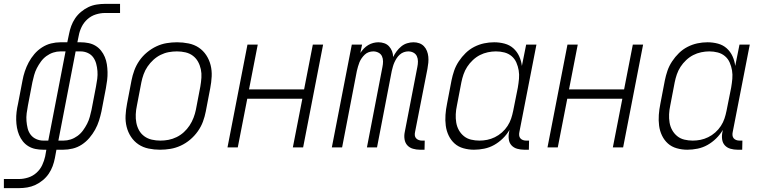

<svg xmlns="http://www.w3.org/2000/svg" viewBox="-56 -760 3926 990"><path d="M-36 210V163H42Q65 163 89 155.5Q113 148 132 131Q151 114 161.5 91.5Q172 69 177 46L183 12H167Q146 12 126.5 8Q107 4 90.5 -6Q74 -16 62 -31Q50 -46 42.5 -64Q35 -82 31.5 -101.5Q28 -121 27.5 -141.5Q27 -162 29.5 -183Q32 -204 37 -225L60 -345Q64 -368 72 -392Q80 -416 92 -438.5Q104 -461 121 -481Q138 -501 160.5 -515.5Q183 -530 207.5 -536Q232 -542 256 -542H291L300 -585Q304 -606 311.5 -626.5Q319 -647 331.5 -665.5Q344 -684 362 -699Q380 -714 400 -723.5Q420 -733 442 -736.5Q464 -740 484 -740H563V-693H485Q462 -693 438 -685.5Q414 -678 395 -661Q376 -644 365 -621.5Q354 -599 350 -576L343 -542H359Q380 -542 400 -538Q420 -534 436.5 -524Q453 -514 465 -499Q477 -484 484.5 -466Q492 -448 495 -428.5Q498 -409 498.5 -388.5Q499 -368 496.5 -347Q494 -326 490 -305L467 -185Q462 -162 454.5 -138Q447 -114 434.5 -91.5Q422 -69 405 -49Q388 -29 366 -14.5Q344 0 319 6Q294 12 270 12H235L227 55Q223 76 215.5 96.5Q208 117 195.5 135.5Q183 154 165 169Q147 184 126.5 193.5Q106 203 84.5 206.5Q63 210 43 210ZM193 -35 282 -495H256Q237 -495 218.5 -489Q200 -483 183.5 -471Q167 -459 155 -442.5Q143 -426 134 -408.5Q125 -391 120 -372.5Q115 -354 111 -336L88 -216Q84 -196 81.5 -176Q79 -156 80.5 -136.5Q82 -117 86.5 -98.5Q91 -80 102 -65.5Q113 -51 130.5 -43Q148 -35 168 -35ZM245 -35H271Q290 -35 308.5 -41Q327 -47 343.5 -59Q360 -71 372 -87.5Q384 -104 393 -121.5Q402 -139 407 -157.5Q412 -176 416 -194L439 -314Q443 -334 445.5 -354Q448 -374 446.5 -393.5Q445 -413 440 -431.5Q435 -450 424.5 -464.5Q414 -479 396.5 -487Q379 -495 359 -495H334Z M769 12Q739 12 710 6Q681 0 658 -15.5Q635 -31 619.5 -54.5Q604 -78 597 -106Q590 -134 591.5 -164Q593 -194 599 -225L622 -345Q627 -371 636.5 -397Q646 -423 662.5 -447Q679 -471 702 -490Q725 -509 750.5 -521Q776 -533 803 -537.5Q830 -542 857 -542Q887 -542 916.5 -536Q946 -530 969 -514.5Q992 -499 1007.5 -475.5Q1023 -452 1030 -424Q1037 -396 1035.5 -366Q1034 -336 1028 -305L1005 -185Q1000 -159 990.5 -133Q981 -107 964 -83Q947 -59 924.5 -40Q902 -21 876 -9Q850 3 823 7.5Q796 12 769 12ZM771 -35Q792 -35 813 -39Q834 -43 854.5 -53Q875 -63 892 -78.5Q909 -94 921.5 -113Q934 -132 942 -153Q950 -174 954 -194L977 -314Q981 -337 982.5 -359.5Q984 -382 979.5 -403Q975 -424 965 -442Q955 -460 938.5 -472.5Q922 -485 900.5 -490Q879 -495 856 -495Q835 -495 813.5 -491Q792 -487 772 -477Q752 -467 735 -451.5Q718 -436 705 -417Q692 -398 684.5 -377Q677 -356 673 -336L650 -216Q645 -193 644 -170.5Q643 -148 647 -127Q651 -106 661 -88Q671 -70 688 -57.5Q705 -45 726.5 -40Q748 -35 771 -35Z M1117 0 1220 -530H1273L1228 -299H1512L1557 -530H1610L1507 0H1454L1503 -251H1219L1170 0Z M2109 12Q2091 12 2073.5 7Q2056 2 2044.5 -10.5Q2033 -23 2030 -41.5Q2027 -60 2031 -79L2096 -415Q2099 -429 2099 -443.5Q2099 -458 2093.5 -470Q2088 -482 2076 -488.5Q2064 -495 2049 -495Q2038 -495 2026.5 -491Q2015 -487 2005.5 -478.5Q1996 -470 1989.5 -460Q1983 -450 1978 -439Q1973 -428 1970 -417Q1967 -406 1964 -394L1888 0H1836L1916 -415Q1919 -429 1919 -443.5Q1919 -458 1913.5 -470Q1908 -482 1895.5 -488.5Q1883 -495 1869 -495Q1857 -495 1845.5 -491Q1834 -487 1825 -478.5Q1816 -470 1809 -460Q1802 -450 1797.5 -439Q1793 -428 1790 -417Q1787 -406 1784 -394L1708 0H1655L1758 -530H1811L1802 -487Q1810 -499 1820 -509.5Q1830 -520 1842.5 -527.5Q1855 -535 1868.5 -538.5Q1882 -542 1895 -542Q1911 -542 1925.5 -537Q1940 -532 1950 -521Q1960 -510 1965.5 -496Q1971 -482 1971 -466Q1979 -482 1989.5 -496Q2000 -510 2013.5 -521Q2027 -532 2043.5 -537Q2060 -542 2076 -542Q2092 -542 2106 -537Q2120 -532 2130 -521.5Q2140 -511 2145.5 -497Q2151 -483 2152.5 -467.5Q2154 -452 2152.5 -436.5Q2151 -421 2148 -405L2084 -79Q2082 -70 2083 -61.5Q2084 -53 2089.5 -47Q2095 -41 2103 -38Q2111 -35 2119 -35H2134L2133 12Z M2388 12Q2360 12 2333.5 4.5Q2307 -3 2288 -20Q2269 -37 2257.5 -61Q2246 -85 2242.5 -112Q2239 -139 2241 -167.5Q2243 -196 2249 -225L2272 -345Q2277 -370 2285.5 -395Q2294 -420 2309.5 -443.5Q2325 -467 2345 -486.5Q2365 -506 2389.5 -518.5Q2414 -531 2440 -536.5Q2466 -542 2492 -542Q2520 -542 2546 -535Q2572 -528 2591 -511Q2610 -494 2621 -470Q2632 -446 2635 -420L2657 -530H2710L2622 -79Q2620 -70 2621 -61.5Q2622 -53 2627 -47Q2632 -41 2640 -38Q2648 -35 2657 -35H2672L2671 12H2647Q2628 12 2610.5 7Q2593 2 2581.5 -10.5Q2570 -23 2567.5 -41.5Q2565 -60 2569 -79L2571 -90Q2557 -66 2536.5 -46Q2516 -26 2492 -12.5Q2468 1 2441 6.5Q2414 12 2388 12ZM2416 -35Q2436 -35 2456 -39Q2476 -43 2495.5 -52.5Q2515 -62 2532 -77Q2549 -92 2561 -110.5Q2573 -129 2579.5 -148.5Q2586 -168 2590 -188L2614 -308Q2618 -331 2620 -353.5Q2622 -376 2618.5 -397Q2615 -418 2606.5 -437.5Q2598 -457 2582 -470.5Q2566 -484 2545 -489.5Q2524 -495 2501 -495Q2481 -495 2459.5 -490.5Q2438 -486 2418.5 -476Q2399 -466 2382 -450Q2365 -434 2353 -415.5Q2341 -397 2334 -376.5Q2327 -356 2323 -336L2300 -216Q2295 -193 2294 -171Q2293 -149 2296.5 -128Q2300 -107 2310 -89Q2320 -71 2336 -58Q2352 -45 2373 -40Q2394 -35 2416 -35Z M2767 0 2870 -530H2923L2878 -299H3162L3207 -530H3260L3157 0H3104L3153 -251H2869L2820 0Z M3488 12Q3460 12 3433.5 4.5Q3407 -3 3388 -20Q3369 -37 3357.5 -61Q3346 -85 3342.5 -112Q3339 -139 3341 -167.5Q3343 -196 3349 -225L3372 -345Q3377 -370 3385.5 -395Q3394 -420 3409.5 -443.5Q3425 -467 3445 -486.5Q3465 -506 3489.5 -518.5Q3514 -531 3540 -536.5Q3566 -542 3592 -542Q3620 -542 3646 -535Q3672 -528 3691 -511Q3710 -494 3721 -470Q3732 -446 3735 -420L3757 -530H3810L3722 -79Q3720 -70 3721 -61.5Q3722 -53 3727 -47Q3732 -41 3740 -38Q3748 -35 3757 -35H3772L3771 12H3747Q3728 12 3710.5 7Q3693 2 3681.5 -10.5Q3670 -23 3667.5 -41.5Q3665 -60 3669 -79L3671 -90Q3657 -66 3636.5 -46Q3616 -26 3592 -12.5Q3568 1 3541 6.5Q3514 12 3488 12ZM3516 -35Q3536 -35 3556 -39Q3576 -43 3595.5 -52.5Q3615 -62 3632 -77Q3649 -92 3661 -110.5Q3673 -129 3679.5 -148.5Q3686 -168 3690 -188L3714 -308Q3718 -331 3720 -353.5Q3722 -376 3718.5 -397Q3715 -418 3706.5 -437.5Q3698 -457 3682 -470.5Q3666 -484 3645 -489.5Q3624 -495 3601 -495Q3581 -495 3559.5 -490.5Q3538 -486 3518.5 -476Q3499 -466 3482 -450Q3465 -434 3453 -415.5Q3441 -397 3434 -376.5Q3427 -356 3423 -336L3400 -216Q3395 -193 3394 -171Q3393 -149 3396.5 -128Q3400 -107 3410 -89Q3420 -71 3436 -58Q3452 -45 3473 -40Q3494 -35 3516 -35Z"/></svg>

Font: Lode Dark
Style: Italic
Weight: 400
Italic angle: -11°
Monospace: yes
Designer: Belleve Invis
Foundry: Belleve Invis
Version: Version 29.2.0; ttfautohint (v1.8.3)